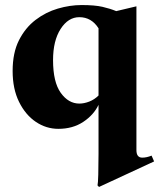

<svg xmlns="http://www.w3.org/2000/svg" viewBox="-20 -495 630 760"><path d="M580 121 590 144 372 245 366 239Q368 231 369 196Q370 161 370 113V-80Q351 -40 309.5 -12.5Q268 15 211 15Q163 15 122 -12.5Q81 -40 55.5 -91.5Q30 -143 30 -214Q30 -286 55 -335.5Q80 -385 120.5 -416Q161 -447 209 -461Q257 -475 303 -475Q355 -475 385.5 -468Q416 -461 440 -451L520 -470V99Q520 129 543 129Q552 129 561 127Q570 125 580 121ZM294 -85Q313 -85 333.5 -93Q354 -101 370 -117V-383Q342 -427 294 -427Q250 -427 220 -380.5Q190 -334 190 -257Q190 -170 220.5 -127.5Q251 -85 294 -85Z"/></svg>

Font: Bona Nova
Style: Bold
Weight: 700
Designer: Mateusz Machalski
Foundry: Capitalics
Version: Version 4.001; ttfautohint (v1.8.3)